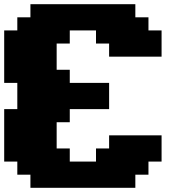

<svg xmlns="http://www.w3.org/2000/svg" viewBox="-20 -895 915 915"><path d="M125 0H625V-62.5H687.5V-125H750V-250H500V-187.5H437.5V-125H312.5V-187.5H250V-312.5H312.5V-375H500V-500H312.5V-562.5H250V-687.5H312.5V-750H437.5V-687.5H500V-625H750V-750H687.5V-812.5H625V-875H125V-812.5H62.5V-750H0V-500H62.5V-375H0V-125H62.5V-62.5H125Z"/></svg>

Font: Faithful 32x
Style: Bold
Weight: 400
Foundry: Faithful Resource Pack
Version: Version 1.0; January 27, 2023